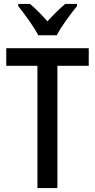

<svg xmlns="http://www.w3.org/2000/svg" viewBox="-20 -960 485 980"><path d="M175 -780H270C292 -825 341 -889 373 -929V-940H313C280 -912 256 -888 222 -851C192 -885 160 -918 133 -940H73V-929C107 -886 153 -824 175 -780ZM273 0V-624H433V-714H12V-624H171V0Z"/></svg>

Font: Noto Sans Thai Looped Condensed Medium
Style: Regular
Weight: 500
Width: 3
Designer: Sasikarn Vongin, Ben Mitchell
Foundry: The Fontpad Ltd
Version: Version 1.001